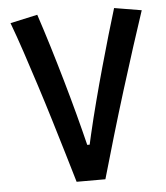

<svg xmlns="http://www.w3.org/2000/svg" viewBox="-51 -749 688 795"><g transform="rotate(-5 293.0 -351.5)"><path d="M235.4 0Q219.7 -53.2 199.7 -120.4Q179.7 -187.5 157.2 -261.5Q134.8 -335.4 110.8 -409.9Q86.9 -484.4 64 -553.2Q41 -622.1 20 -678.2L133.3 -703.1Q154.8 -638.2 176.8 -566.4Q198.7 -494.6 219.7 -421.4Q240.7 -348.1 259.3 -278.3Q277.8 -208.5 292.5 -148.4H315.4L330.1 -68.8H285.6Q296.4 -123 311.8 -189Q327.1 -254.9 345.5 -325.2Q363.8 -395.5 383.1 -464.4Q402.3 -533.2 420.2 -594.7Q438 -656.2 452.6 -703.1L565.9 -684.1Q544.4 -619.6 517.6 -536.4Q490.7 -453.1 461.9 -360.1Q433.1 -267.1 405.8 -174.8Q378.4 -82.5 355 0Z"/></g></svg>

Font: Cascadia Code Medium
Style: Regular
Weight: 500
Monospace: yes
Designer: Aaron Bell
Foundry: Saja Typeworks
Version: Version 2407.024